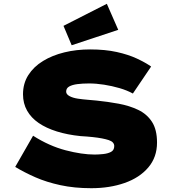

<svg xmlns="http://www.w3.org/2000/svg" viewBox="-20 -980 934 1010"><path d="M460 10Q371 10 297.5 -6Q224 -22 166 -47.5Q108 -73 60 -102L154 -266Q239 -212 325 -189.5Q411 -167 478 -167Q497 -167 522 -169.5Q547 -172 564 -181Q581 -190 581 -212Q581 -222 574 -230Q567 -238 552 -243Q537 -248 516 -252Q495 -256 467 -259Q439 -262 404 -264Q335 -271 279 -288.5Q223 -306 183.5 -333Q144 -360 122.5 -398Q101 -436 101 -484Q101 -541 129 -585Q157 -629 206 -659Q255 -689 318.5 -704.5Q382 -720 454 -720Q533 -720 594 -706.5Q655 -693 700 -672Q745 -651 775 -630L679 -488Q648 -505 608.5 -516.5Q569 -528 527.5 -534.5Q486 -541 449 -541Q414 -541 387 -537.5Q360 -534 344 -525Q328 -516 328 -498Q328 -484 345.5 -474.5Q363 -465 389.5 -461Q416 -457 443 -455Q470 -453 488 -451Q547 -445 604 -434.5Q661 -424 707 -402Q753 -380 779.5 -339Q806 -298 806 -230Q806 -153 760 -99Q714 -45 635.5 -17.5Q557 10 460 10ZM357 -742 314 -844 542 -960 602 -823Z"/></svg>

Font: Lexend Tera Black
Style: Regular
Weight: 900
Version: Version 1.007